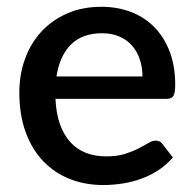

<svg xmlns="http://www.w3.org/2000/svg" viewBox="-20 -538 571 566"><path d="M400 -312.5Q400 -339.5 392.2 -362.8Q384.5 -386 369.5 -403.2Q354.5 -420.5 332.2 -430.2Q310 -440 281 -440Q222.5 -440 189 -406.5Q155.5 -373 146.5 -312.5ZM143.5 -246.5Q145.5 -203 157 -171.2Q168.5 -139.5 187.8 -118.5Q207 -97.5 233.8 -87.2Q260.5 -77 293.5 -77Q325 -77 348 -84.2Q371 -91.5 388 -100.2Q405 -109 417 -116.2Q429 -123.5 439 -123.5Q452 -123.5 459 -113.5L489.5 -74Q470.5 -51.5 446.5 -36Q422.5 -20.5 395.5 -10.8Q368.5 -1 340 3.2Q311.5 7.5 284.5 7.5Q231.5 7.5 186.2 -10.2Q141 -28 107.8 -62.5Q74.5 -97 55.8 -148Q37 -199 37 -265.5Q37 -318.5 53.8 -364.5Q70.5 -410.5 101.8 -444.5Q133 -478.5 177.8 -498.2Q222.5 -518 279 -518Q326 -518 366 -502.8Q406 -487.5 435 -458Q464 -428.5 480.2 -385.8Q496.5 -343 496.5 -288.5Q496.5 -263.5 491 -255Q485.5 -246.5 471 -246.5Z"/></svg>

Font: Lato 2
Style: Regular
Weight: 600
Designer: Lukasz Dziedzic with Adam Twardoch and Botio Nikoltchev
Foundry: tyPoland Lukasz Dziedzic
Version: Version 2.015; 2015-08-06; http://www.latofonts.com/